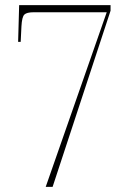

<svg xmlns="http://www.w3.org/2000/svg" viewBox="-20 -732 505 752"><path d="M159 0 398 -684H112Q85 -684 75.5 -675Q66 -666 64 -629L61 -568H51L55 -712H413V-690L186 0Z"/></svg>

Font: Noto Serif Display Condensed Thin
Style: Regular
Weight: 100
Width: 3
Designer: Monotype Design Team
Foundry: Monotype Imaging Inc.
Version: Version 2.009